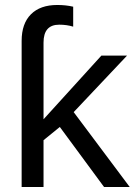

<svg xmlns="http://www.w3.org/2000/svg" viewBox="-20 -751 541 771"><path d="M154.8 -272 387.2 -527.8H490.2L275.9 -300.8L501 0H397.9L220.2 -241.2L154.8 -188V0H66.9V-586.9Q66.9 -656.2 104.2 -693.6Q141.6 -731 210 -731Q244.6 -731 273.9 -724.1V-644Q248 -651.9 217.8 -651.9Q154.8 -651.9 154.8 -580.1Z"/></svg>

Font: Libra Sans Modern
Style: Regular
Weight: 400
Foundry: Stefan Peev, Context Ltd
Version: Version 1.000